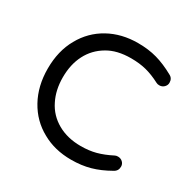

<svg xmlns="http://www.w3.org/2000/svg" viewBox="-158 -842 994 1003"><g transform="rotate(30 339.5 -340.5)"><path d="M221 -32Q142 -75 97.5 -155.5Q53 -236 53 -341Q53 -448 98 -527Q142 -606 219.5 -649Q297 -692 396 -692Q459 -692 510.5 -677.5Q562 -663 618 -632Q641 -621 641 -594Q641 -579 629.5 -567.5Q618 -556 601 -556Q590 -556 583 -560Q537 -584 496 -594.5Q455 -605 404 -605Q319 -605 263 -571Q205 -537 174.5 -478Q144 -419 144 -341Q144 -264 174 -205Q204 -144 264 -110Q324 -76 404 -76Q454 -76 495 -87Q536 -98 583 -122Q590 -126 601 -126Q618 -126 629.5 -115Q641 -104 641 -88Q641 -62 618 -50Q562 -18 510 -3.5Q458 11 396 11Q297 11 221 -32Z"/></g></svg>

Font: 寒蝉全圆体
Style: Regular
Weight: 400
Designer: Warren2060
      Designed by Motoya company      

      [Varela Round]
      Joe Prince(Latin component); Avraham Cornf
Foundry: ChillType
Version: Version 3.200